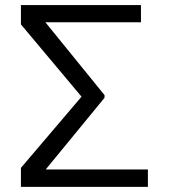

<svg xmlns="http://www.w3.org/2000/svg" viewBox="-20 -727 657 747"><path d="M555.4 -67.8V0H61.4V-73.9L297.2 -350.9L61.4 -632.1V-707.4H528.4V-640.3H156.6L386.7 -356.9V-346.6L158 -67.8Z"/></svg>

Font: Inter UI Light
Style: Regular
Weight: 300
Designer: Rasmus Andersson
Foundry: rsms
Version: 3.2;8d6f07862